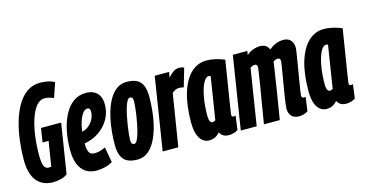

<svg xmlns="http://www.w3.org/2000/svg" viewBox="-75 -1045 2641 1389"><g transform="rotate(-15 1245.5 -350.0)"><path d="M181.2 10Q142.4 10 111.8 -3.2Q81.1 -16.3 59.7 -42.7Q38.3 -69.1 27.4 -108.6Q16.5 -148 16.5 -201Q16.5 -270.1 25.3 -342.2Q34.1 -414.4 52.9 -480Q71.8 -545.6 101.8 -597.6Q131.9 -649.6 174.6 -679.8Q217.3 -710 272.9 -710Q301.8 -710 330 -704.5Q358.1 -699.1 381.4 -686.7L344.3 -577Q335.7 -580.7 325 -584.1Q314.2 -587.5 302 -590.2Q289.8 -593 275.5 -593Q241.4 -593 214.6 -560.5Q187.7 -528.1 169.4 -473Q151 -418 141.6 -349.2Q132.1 -280.5 132.1 -207.6Q132.1 -176.1 134.8 -155.7Q137.5 -135.3 143.3 -123.2Q149 -111 157.4 -105.9Q165.8 -100.7 177.2 -100.7Q182.1 -100.7 188.1 -101.7Q194 -102.7 196.2 -103.7L225.6 -287.8H180.6L196.9 -392.2H347.7L288.8 -20.1Q267.2 -3.8 237.2 3.1Q207.2 10 181.2 10Z M448.6 -284.8Q462.6 -285.2 479.5 -289.2Q496.4 -293.2 508.4 -299.6Q540.2 -317.4 558.6 -348.1Q577 -378.8 577.4 -411.6Q577.4 -428.6 571.9 -435Q566.4 -441.4 556.8 -441.4Q535.4 -441.8 516.6 -413.5Q497.8 -385.2 485.5 -333.1Q473.2 -281 472.4 -210.2Q472 -172.6 477.9 -151.8Q483.8 -131 495.6 -122.9Q507.4 -114.8 523.4 -114.8Q535.8 -114.8 548.9 -116.8Q562 -118.8 576.6 -123.8Q591.2 -128.8 607 -136.2L627.4 -21Q600.2 -4.8 567.7 2.6Q535.2 10 506.8 10Q458.6 10 425.5 -12.6Q392.4 -35.2 375.4 -78.6Q358.4 -122 358.4 -184.2Q358.4 -258 372 -324.6Q385.6 -391.2 412.7 -442.8Q439.8 -494.4 480.1 -523.8Q520.4 -553.2 574 -553.2Q613 -553.2 638.1 -538.6Q663.2 -524 675.2 -498.4Q687.2 -472.8 687.2 -439.2Q687.2 -363 643.4 -304.3Q599.6 -245.6 530.6 -218.2Q506.4 -209 479.8 -203.5Q453.2 -198 425.8 -197.6Z M813.2 9.6Q765.8 9.6 736.6 -5.9Q707.4 -21.4 694 -54.2Q680.6 -87 680.6 -137Q680.6 -183.2 685.2 -231.7Q689.8 -280.2 699.5 -327.1Q709.2 -374 725.1 -415Q741 -456 763 -487.3Q785 -518.6 814.1 -536.3Q843.2 -554 879.6 -554Q927.6 -554 956.8 -538.5Q986 -523 999.1 -490.8Q1012.2 -458.6 1012.2 -407.2Q1012.2 -361 1007.6 -312.4Q1003 -263.8 993.3 -217.1Q983.6 -170.4 967.7 -129.7Q951.8 -89 929.8 -57.4Q907.8 -25.8 878.9 -8.1Q850 9.6 813.2 9.6ZM819.2 -106Q830.6 -106 840.7 -124Q850.8 -142 859.4 -171.5Q868 -201 875 -235.2Q882 -269.4 886.9 -303Q891.8 -336.6 894.3 -363.3Q896.8 -390 896.8 -402.8Q896.8 -425.6 890.5 -432Q884.2 -438.4 874.2 -438.4Q862.8 -438.4 852.7 -420.4Q842.6 -402.4 834 -372.9Q825.4 -343.4 818.4 -309.2Q811.4 -275 806.5 -241.4Q801.6 -207.8 799.1 -181.4Q796.6 -155 796.6 -142.2Q796.6 -119.4 802.9 -112.7Q809.2 -106 819.2 -106Z M1196.4 -544 1189.7 -502.6Q1205.2 -520.5 1218.9 -531.8Q1232.5 -543 1245.4 -548.5Q1258.3 -554 1270.5 -554Q1281.5 -554 1290.7 -552.5Q1299.8 -551 1310.2 -545.6L1270.3 -408.2Q1262 -411.2 1252.5 -412.3Q1242.9 -413.5 1236.7 -413.5Q1223.7 -413.5 1210.8 -408.5Q1197.8 -403.5 1182.9 -390.2L1120.1 0H1003.1L1089.2 -544Z M1497.8 10Q1481.4 10 1468.8 5.9Q1456.2 1.9 1447 -6.6Q1437.8 -15.1 1430.2 -28.1Q1419.7 -15.8 1407.6 -7.3Q1395.4 1.2 1381.6 5.6Q1367.7 10 1351.2 10Q1321.3 10 1299.8 -8.5Q1278.2 -26.9 1266.9 -62.2Q1255.6 -97.5 1255.6 -146.9Q1255.6 -277.2 1283.4 -368Q1311.2 -458.8 1361.2 -506.4Q1411.2 -554 1478.2 -554Q1497.1 -554 1515 -551.6Q1532.8 -549.2 1550 -545.1Q1567.1 -541 1582.6 -535.6Q1598 -530.1 1612.4 -524Q1594.6 -412.9 1583.1 -340.9Q1571.5 -268.9 1564.8 -226.8Q1558 -184.6 1555.1 -164.2Q1552.1 -143.8 1551.1 -137.3Q1550.1 -130.7 1550.1 -128.7Q1550.1 -120.2 1553 -116Q1555.9 -111.7 1564.1 -111.7Q1567.9 -111.7 1571.8 -112.3Q1575.6 -112.9 1579.7 -114.8L1565.8 -9.8Q1554 -1.6 1535.6 4.2Q1517.2 10 1497.8 10ZM1429.3 -119.7 1479.4 -437Q1475.9 -439.2 1472.3 -439.8Q1468.6 -440.4 1463.9 -440.4Q1442.6 -440.4 1423.7 -403.9Q1404.8 -367.4 1393.3 -304.7Q1381.7 -242 1381.7 -164.3Q1381.7 -138.1 1388.5 -124.9Q1395.3 -111.6 1406.2 -111.6Q1410.6 -111.6 1414.7 -112.7Q1418.7 -113.8 1422.6 -115.5Q1426.5 -117.2 1429.3 -119.7Z M2023.8 10Q1999.8 10 1982.8 0.6Q1965.7 -8.8 1956.7 -26.4Q1947.7 -44 1947.7 -67.2Q1947.7 -77.6 1951.5 -105.3Q1955.3 -133 1961.1 -170.4Q1966.8 -207.7 1973.8 -247.4Q1980.7 -287.2 1986.5 -322.5Q1992.2 -357.8 1996 -381.4Q1999.8 -405 1999.8 -409.9Q1999.8 -420.3 1995.4 -426.7Q1990.9 -433.1 1979.9 -433.1Q1971.1 -433.1 1962.3 -429.5Q1953.5 -425.9 1945.5 -419.8Q1945.1 -416.1 1944.6 -409.8Q1944 -403.5 1943.3 -398.8Q1940.5 -378.5 1936.2 -351.6Q1931.8 -324.7 1927.1 -293.4Q1922.3 -262.2 1917.3 -229Q1912.2 -195.8 1906.7 -162.9Q1901.1 -130 1896.4 -99.7Q1891.6 -69.3 1887.3 -43.8Q1882.9 -18.2 1880.1 0H1761.4Q1765.6 -24.5 1771 -57.6Q1776.4 -90.7 1782.6 -128.5Q1788.7 -166.2 1795.3 -204.8Q1801.9 -243.3 1807.7 -278.7Q1813.4 -314 1817.8 -343Q1822.2 -372 1824.8 -390.1Q1827.4 -408.3 1827.4 -411.1Q1827.4 -417.7 1825.2 -422.4Q1823 -427.1 1819.1 -430.1Q1815.2 -433.1 1807.6 -433.1Q1799.7 -433.1 1790.5 -429.6Q1781.3 -426.1 1774 -420.7L1707.2 0H1588.1L1674.2 -544H1782.8L1777.7 -514.6Q1805.2 -537.2 1830.7 -545.6Q1856.2 -554 1878.5 -554Q1904.2 -554 1921.5 -542.7Q1938.8 -531.4 1945.8 -511.1Q1966.7 -528.7 1985.4 -537.7Q2004 -546.6 2020.8 -550.3Q2037.6 -554 2051.8 -554Q2078 -554 2094.5 -544Q2111 -533.9 2119.3 -516Q2127.6 -498 2127.6 -473.8Q2127.6 -467.1 2123.7 -441.6Q2119.7 -416.1 2113.6 -379.5Q2107.5 -342.8 2100.9 -302.6Q2094.3 -262.3 2088.2 -226Q2082.1 -189.7 2078.2 -164.1Q2074.2 -138.4 2074.2 -131.1Q2074.2 -122.2 2078.5 -117.5Q2082.7 -112.7 2090.4 -112.7Q2093.3 -112.7 2096.7 -113Q2100.1 -113.3 2104.2 -115.2L2090 -9.9Q2077.9 -0.7 2059.4 4.6Q2040.9 10 2023.8 10Z M2376.8 10Q2360.4 10 2347.8 5.9Q2335.2 1.9 2326 -6.6Q2316.8 -15.1 2309.2 -28.1Q2298.7 -15.8 2286.6 -7.3Q2274.4 1.2 2260.6 5.6Q2246.7 10 2230.2 10Q2200.3 10 2178.8 -8.5Q2157.2 -26.9 2145.9 -62.2Q2134.6 -97.5 2134.6 -146.9Q2134.6 -277.2 2162.4 -368Q2190.2 -458.8 2240.2 -506.4Q2290.2 -554 2357.2 -554Q2376.1 -554 2394 -551.6Q2411.8 -549.2 2429 -545.1Q2446.1 -541 2461.6 -535.6Q2477 -530.1 2491.4 -524Q2473.6 -412.9 2462.1 -340.9Q2450.5 -268.9 2443.8 -226.8Q2437 -184.6 2434.1 -164.2Q2431.1 -143.8 2430.1 -137.3Q2429.1 -130.7 2429.1 -128.7Q2429.1 -120.2 2432 -116Q2434.9 -111.7 2443.1 -111.7Q2446.9 -111.7 2450.8 -112.3Q2454.6 -112.9 2458.7 -114.8L2444.8 -9.8Q2433 -1.6 2414.6 4.2Q2396.2 10 2376.8 10ZM2308.3 -119.7 2358.4 -437Q2354.9 -439.2 2351.3 -439.8Q2347.6 -440.4 2342.9 -440.4Q2321.6 -440.4 2302.7 -403.9Q2283.8 -367.4 2272.3 -304.7Q2260.7 -242 2260.7 -164.3Q2260.7 -138.1 2267.5 -124.9Q2274.3 -111.6 2285.2 -111.6Q2289.6 -111.6 2293.7 -112.7Q2297.7 -113.8 2301.6 -115.5Q2305.5 -117.2 2308.3 -119.7Z"/></g></svg>

Font: Georama
Style: Italic
Weight: 400
Width: 2
Italic angle: -9°
Designer: Jean-Baptiste Levee
Foundry: Production Type
Version: Version 1.000